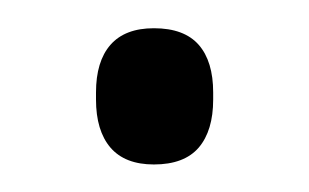

<svg xmlns="http://www.w3.org/2000/svg" viewBox="-20 -108 219 136"><path d="M89 8.5Q68.5 8.5 58.2 -3.5Q48 -15.5 48 -37.5V-42.5Q48 -64.5 58.2 -76.2Q68.5 -88 89 -88Q110.5 -88 120.8 -76.2Q131 -64.5 131 -42.5V-37.5Q131 -15.5 120.8 -3.5Q110.5 8.5 89 8.5Z"/></svg>

Font: Anek Odia Light
Style: Regular
Weight: 300
Designer: Yesha Goshar & Mahesh Sahu (Odia), Yesha Goshar (Latin)
Foundry: Ek Type
Version: Version 1.003